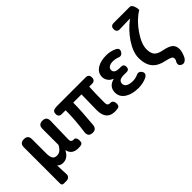

<svg xmlns="http://www.w3.org/2000/svg" viewBox="-32 -1523 2449 2449"><g transform="rotate(-45 1192.5 -298.5)"><path d="M113 201Q79 201 79 167V-179V-487Q79 -560 153 -560Q226 -560 226 -487V-229Q226 -166 244.5 -139Q263 -112 304 -112Q336 -112 361 -130Q388 -149 413 -195V-486Q413 -560 487 -560Q561 -560 559 -482Q558 -444 556 -368Q551 -212 551 -153Q551 -106 599 -106Q600 -106 601 -106Q616 -110 628 -97Q639 -85 642 -67Q653 -4 615 9Q592 14 562 14Q451 14 429 -84H426Q379 9 297 9Q242 9 216 -24Q218 79 222 132Q225 163 208 182Q191 201 159 201H153Z M1225 14Q1071 14 1071 -164Q1071 -182 1073 -268Q1075 -389 1076 -444H927Q927 -300 905 -63Q897 8 828 4Q751 0 763 -82Q790 -271 790 -444H720Q666 -444 666 -500Q666 -553 717 -557L749 -560H1036H1180H1266Q1324 -560 1324 -502Q1324 -444 1266 -444H1216Q1209 -337 1209 -158Q1209 -129 1222 -117Q1234 -106 1261 -106Q1280 -108 1293.5 -95Q1307 -82 1310 -62Q1319 -1 1279 9Q1252 14 1225 14Z M1649 14Q1538 14 1468 -30Q1394 -77 1394 -158Q1394 -263 1504 -292V-297Q1463 -311 1440 -346Q1418 -378 1418 -416Q1418 -493 1489 -536Q1552 -574 1652 -574Q1725 -574 1796 -541Q1843 -515 1816 -470Q1787 -420 1734 -447Q1695 -460 1659 -460Q1615 -460 1588.5 -443Q1562 -426 1562 -396Q1562 -337 1655 -337Q1665 -337 1675 -337Q1731 -340 1731 -287Q1731 -234 1675 -237Q1662 -238 1637 -238Q1586 -238 1562 -222.5Q1538 -207 1538 -173Q1538 -138 1570.5 -119Q1603 -100 1664 -100Q1703 -100 1739 -114Q1796 -146 1827 -97Q1855 -53 1805 -21Q1735 14 1649 14Z M2255 195Q2222 183 2217 158Q2212 134 2233 103Q2240 89 2240 72Q2240 49 2217.5 36.5Q2195 24 2127 9Q2032 -11 1983 -63Q1919 -130 1919 -257Q1919 -360 2001 -484Q2079 -601 2198 -691Q2188 -691 2159 -690Q2063 -688 2015 -686Q1954 -682 1954 -742Q1954 -798 2012 -798H2156H2257H2301Q2327 -798 2345 -758Q2359 -724 2359 -688Q2359 -682 2356 -682H2354Q2243 -613 2156 -485.5Q2069 -358 2069 -265Q2069 -190 2102 -154Q2133 -121 2212 -106Q2298 -89 2333 -59Q2370 -27 2370 34Q2370 84 2335 155Q2321 178 2301 190Q2278 203 2255 195Z"/></g></svg>

Font: GenSenRounded2 TW B
Style: Regular
Weight: 700
Version: Version 2.000;PS 2;hotconv 16.6.51;makeotf.lib2.5.65220 DEVE